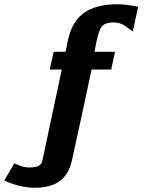

<svg xmlns="http://www.w3.org/2000/svg" viewBox="-27 -717 679 908"><path d="M-7 137 41 55Q78 75 110 75Q144 75 158 66Q172 57 174 40L265 -388H208L227 -472H283L288 -496Q301 -570 325 -607Q379 -697 530 -697Q568 -697 626 -685L601 -568Q600 -569 592 -575Q584 -581 579 -584Q548 -611 509 -611Q466 -610 452 -588.5Q438 -567 427 -509L420 -472H517L499 -388H406Q392 -321 363 -186.5Q334 -52 319 15Q307 77 288 105Q245 171 140 171Q68 171 -7 137Z"/></svg>

Font: Coval
Style: Heavy
Weight: 900
Foundry: Context Ltd
Version: Version 001.000